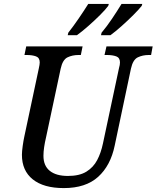

<svg xmlns="http://www.w3.org/2000/svg" viewBox="-20 -951 800 981"><path d="M306 10Q203 10 147.5 -34.5Q92 -79 92 -160Q92 -177 96 -205.5Q100 -234 104 -252L178 -600Q183 -622 183 -632Q183 -656 164 -663Q145 -670 116 -670H105L114 -714H402L393 -670H381Q350 -670 325 -658Q300 -646 290 -600L215 -248Q209 -223 205.5 -199Q202 -175 202 -155Q202 -104 234.5 -78Q267 -52 327 -52Q386 -52 421.5 -74Q457 -96 476.5 -133Q496 -170 506 -218L588 -603Q593 -620 593 -632Q593 -656 574 -663Q555 -670 526 -670H514L524 -714H760L752 -670H740Q709 -670 684 -658Q659 -646 649 -600L566 -207Q545 -105 481.5 -47.5Q418 10 306 10ZM499 -784Q526 -816 552.5 -855.5Q579 -895 601 -931H707L704 -921Q690 -903 661.5 -874.5Q633 -846 601 -817.5Q569 -789 544 -771H496ZM329 -784Q355 -817 382 -856.5Q409 -896 431 -931H536L533 -921Q520 -903 491.5 -874.5Q463 -846 430.5 -817.5Q398 -789 373 -771H326Z"/></svg>

Font: Noto Serif SemiCondensed Medium
Style: Italic
Weight: 500
Width: 4
Italic angle: -12°
Designer: Monotype Design Team
Foundry: Monotype Imaging Inc.
Version: Version 2.013